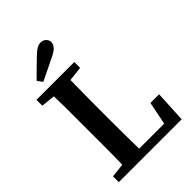

<svg xmlns="http://www.w3.org/2000/svg" viewBox="-253 -987 1095 1095"><g transform="rotate(-45 294.5 -439.5)"><path d="M116 -740Q142 -766 167.5 -791Q193 -816 218 -840Q241 -862 256 -870.5Q271 -879 286 -879Q306 -879 319 -866.5Q332 -854 332 -837Q332 -824 321.5 -808.5Q311 -793 279 -777Q244 -760 209 -743Q174 -726 139 -709ZM39 -617V-664H344V-617L256 -607Q255 -544 254.5 -480.5Q254 -417 254 -353V-292Q254 -239 254.5 -177.5Q255 -116 256 -53H458L486 -192H556L546 0H39V-47L123 -56Q125 -119 125 -180.5Q125 -242 125 -300V-353Q125 -418 125 -481.5Q125 -545 123 -608Z"/></g></svg>

Font: Source Serif 4 Semibold
Style: Regular
Weight: 600
Designer: Frank Grießhammer
Foundry: Adobe
Version: Version 4.005;hotconv 1.1.0;makeotfexe 2.6.0